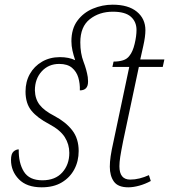

<svg xmlns="http://www.w3.org/2000/svg" viewBox="-20 -790 722 820"><path d="M158 10Q94 10 60.5 -24.5Q27 -59 27 -107Q27 -133 37.5 -142.5Q48 -152 60 -152Q59 -94 82 -57Q105 -20 161 -20Q216 -20 246 -53.5Q276 -87 276 -137Q276 -174 256.5 -204.5Q237 -235 190 -260Q140 -286 114.5 -317Q89 -348 89 -399Q89 -441 107.5 -474Q126 -507 159.5 -526.5Q193 -546 236 -546Q274 -546 301 -533Q294 -554 289.5 -574Q285 -594 285 -614Q285 -667 310.5 -701.5Q336 -736 376.5 -753Q417 -770 461 -770Q528 -770 564.5 -740Q601 -710 601 -661Q601 -634 592 -594L579 -536H682L675 -504H573L506 -188Q497 -143 493.5 -120Q490 -97 490 -80Q490 -23 536 -23Q556 -23 576 -28Q596 -33 616 -42L624 -17Q600 -4 574.5 3Q549 10 528 10Q484 10 466.5 -14.5Q449 -39 449 -78Q449 -98 452.5 -122.5Q456 -147 465 -187L532 -504H460L465 -527Q488 -527 505.5 -532.5Q523 -538 533 -552Q547 -569 555 -602.5Q563 -636 563 -662Q563 -697 539 -718.5Q515 -740 462 -740Q404 -740 363.5 -708Q323 -676 323 -609Q323 -562 336.5 -527Q350 -492 355 -460Q355 -460 355 -459Q355 -459 355 -458Q356 -449 356 -444V-441Q356 -404 321 -404Q322 -433 314.5 -458.5Q307 -484 287.5 -500.5Q268 -517 233 -517Q187 -517 158 -485Q129 -453 129 -404Q130 -367 149.5 -342Q169 -317 212 -295Q261 -269 288.5 -233.5Q316 -198 316 -145Q316 -102 297.5 -67Q279 -32 244 -11Q209 10 158 10Z"/></svg>

Font: Noto Serif SemiCondensed ExtraLight
Style: Italic
Weight: 200
Width: 4
Italic angle: -12°
Designer: Monotype Design Team
Foundry: Monotype Imaging Inc.
Version: Version 2.013